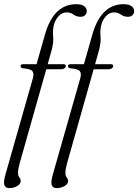

<svg xmlns="http://www.w3.org/2000/svg" viewBox="-40 -740 676 938"><path d="M60.5 -417Q60.5 -426.5 74 -426.5H138.5L179.5 -570.5Q221.5 -719.5 332.5 -719.5Q358.5 -719.5 371.2 -709.8Q384 -700 384 -686Q384 -674.5 376 -666.2Q368 -658 354 -658Q333.5 -658 319.2 -668.8Q305 -679.5 285.5 -679.5Q265.5 -679.5 249.5 -664.2Q233.5 -649 225.5 -625.5Q216.5 -599 219.5 -565.8Q222.5 -532.5 212.5 -496L193 -426.5H269.5Q281.5 -426.5 281.5 -418Q281.5 -410.5 274.5 -406Q267.5 -401.5 258 -401.5H186L56 58Q48 87 48 104.5Q48 119 54.5 126.8Q61 134.5 61 145Q61 158.5 44 168.8Q27 179 5.5 179Q-14.5 179 -19 163.2Q-23.5 147.5 -13.5 113L121 -359Q127 -381 118.5 -392.2Q110 -403.5 73.5 -406Q60.5 -408 60.5 -417ZM292 -417Q292 -426.5 305.5 -426.5H370L411 -570.5Q453 -719.5 564 -719.5Q590 -719.5 602.8 -709.8Q615.5 -700 615.5 -686Q615.5 -674.5 607.5 -666.2Q599.5 -658 585.5 -658Q565 -658 550.8 -668.8Q536.5 -679.5 517 -679.5Q497 -679.5 481 -664.2Q465 -649 457 -625.5Q448 -599 451 -565.8Q454 -532.5 444 -496L424.5 -426.5H501Q513 -426.5 513 -418Q513 -410.5 506 -406Q499 -401.5 489.5 -401.5H417.5L287.5 58Q279.5 87 279.5 104.5Q279.5 119 286 126.8Q292.5 134.5 292.5 145Q292.5 158.5 275.5 168.8Q258.5 179 237 179Q217 179 212.5 163.2Q208 147.5 218 113L352.5 -359Q358.5 -381 350 -392.2Q341.5 -403.5 305 -406Q292 -408 292 -417Z"/></svg>

Font: Fraunces 144pt S050 Light
Style: Italic
Weight: 300
Italic angle: -16°
Version: Version 1.000; ttfautohint (v1.8.3)